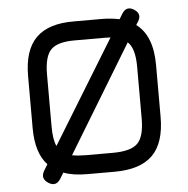

<svg xmlns="http://www.w3.org/2000/svg" viewBox="-53 -766 833 849"><g transform="rotate(-5 364.0 -341.5)"><path d="M114 -31 131 -59Q80 -113 80 -224V-455Q80 -570 135 -624.5Q190 -679 304 -678H424Q467 -678 505 -670L519 -693Q540 -727 573 -706Q606 -685 585 -652L576 -638Q648 -585 648 -454V-224Q648 -109 593.5 -54.5Q539 0 424 0H304Q240 0 198 -16L182 10Q161 44 128 23Q95 2 114 -31ZM164 -224Q164 -165 178 -136L458 -593Q447 -594 424 -594H304Q224 -595 194 -565Q164 -535 164 -455ZM304 -84H424Q504 -84 534 -114Q564 -144 564 -224V-454Q564 -536 532 -565L243 -89Q271 -84 304 -84Z"/></g></svg>

Font: Jura
Style: Bold
Weight: 700
Designer: Daniel Johnson, Alexei Vanyashin
Foundry: Daniel Johnson
Version: Version 5.103